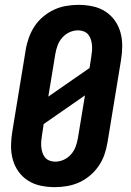

<svg xmlns="http://www.w3.org/2000/svg" viewBox="-20 -763 540 791"><path d="M206 8Q176 8 147.5 2Q119 -4 95.5 -19Q72 -34 56 -56.5Q40 -79 32.5 -106.5Q25 -134 25.5 -164Q26 -194 31 -223L86 -558Q90 -583 99 -608Q108 -633 122.5 -655Q137 -677 158 -694.5Q179 -712 202.5 -723Q226 -734 252 -738.5Q278 -743 303 -743Q333 -743 361.5 -737Q390 -731 413.5 -716Q437 -701 453 -678.5Q469 -656 476.5 -628.5Q484 -601 483.5 -571Q483 -541 478 -512L423 -177Q419 -152 410.5 -127Q402 -102 387 -80Q372 -58 351.5 -40.5Q331 -23 307 -12Q283 -1 257 3.5Q231 8 206 8ZM179 -365 349 -483 356 -529Q358 -541 359 -553Q360 -565 359 -577Q358 -589 354.5 -600Q351 -611 344 -620Q337 -629 325.5 -633.5Q314 -638 302 -638Q284 -638 267 -630.5Q250 -623 237 -608.5Q224 -594 217.5 -576.5Q211 -559 208 -541ZM207 -97Q225 -97 242 -104.5Q259 -112 272 -126.5Q285 -141 291.5 -158.5Q298 -176 301 -194L330 -370L160 -252L153 -206Q151 -194 150 -182Q149 -170 150 -158Q151 -146 154.5 -135Q158 -124 165 -115Q172 -106 183.5 -101.5Q195 -97 207 -97Z"/></svg>

Font: Iosevka Extrabold
Style: Italic
Weight: 800
Italic angle: -9°
Monospace: yes
Designer: Belleve Invis
Foundry: Belleve Invis
Version: Version 32.5.0; ttfautohint (v1.8.4)